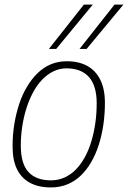

<svg xmlns="http://www.w3.org/2000/svg" viewBox="-20 -810 560 840"><path d="M203 10Q149 10 111.5 -10Q74 -30 54.5 -69.5Q35 -109 35 -170Q35 -220 42.5 -266Q50 -312 63.5 -353.5Q77 -395 97.5 -429.5Q118 -464 144 -489.5Q170 -515 202 -528.5Q234 -542 272 -542Q325 -542 362 -521.5Q399 -501 419 -460.5Q439 -420 439 -360Q439 -310 432 -263Q425 -216 411.5 -174.5Q398 -133 378 -99Q358 -65 332 -40.5Q306 -16 273.5 -3Q241 10 203 10ZM203 -21Q235 -21 262.5 -33.5Q290 -46 312 -68.5Q334 -91 351 -122Q368 -153 379.5 -191Q391 -229 397 -271Q403 -313 403 -358Q403 -435 369 -473Q335 -511 271 -511Q241 -511 214 -498Q187 -485 164.5 -461.5Q142 -438 125 -406.5Q108 -375 96 -337.5Q84 -300 77.5 -258Q71 -216 71 -173Q71 -94 104.5 -57.5Q138 -21 203 -21ZM328 -596 481 -790H520L359 -596ZM194 -596 347 -790H386L226 -596Z"/></svg>

Font: Georama ExtraCondensed Thin ExtraLight
Style: Italic
Weight: 250
Italic angle: -9°
Version: Version 1.001